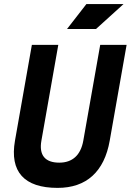

<svg xmlns="http://www.w3.org/2000/svg" viewBox="-20 -914 643 944"><path d="M263.2 9.8C404.8 9.8 492.7 -69.8 519.5 -222.7L602.5 -693.4H472.7L389.6 -222.7C377 -151.4 336.4 -114.3 271.5 -114.3C201.2 -114.3 170.9 -151.4 183.6 -222.7L266.6 -693.4H136.7L53.7 -222.7C26.9 -69.8 98.6 9.8 263.2 9.8ZM309.6 -771.5H452.1L587.4 -894H404.8Z"/></svg>

Font: Cascadia Code
Style: Bold Italic
Weight: 700
Italic angle: -10°
Monospace: yes
Designer: Aaron Bell
Foundry: Saja Typeworks
Version: Version 2404.023